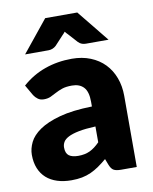

<svg xmlns="http://www.w3.org/2000/svg" viewBox="-83 -791 684 861"><g transform="rotate(-10 259.0 -360.0)"><path d="M320 -211Q273.5 -209 243.5 -203Q213.5 -197 196 -188Q178.5 -179 171.8 -167.5Q165 -156 165 -142.5Q165 -116 179.5 -105.2Q194 -94.5 222 -94.5Q252 -94.5 274.5 -105Q297 -115.5 320 -139ZM41 -446.5Q88 -488 145.2 -508.2Q202.5 -528.5 268 -528.5Q315 -528.5 352.8 -513.2Q390.5 -498 416.8 -470.8Q443 -443.5 457 -406Q471 -368.5 471 -324V0H400Q378 0 366.8 -6Q355.5 -12 348 -31L337 -59.5Q317.5 -43 299.5 -30.5Q281.5 -18 262.2 -9.2Q243 -0.5 221.2 3.8Q199.5 8 173 8Q137.5 8 108.5 -1.2Q79.5 -10.5 59.2 -28.5Q39 -46.5 28 -73.2Q17 -100 17 -135Q17 -163 31 -191.8Q45 -220.5 79.5 -244.2Q114 -268 172.5 -284Q231 -300 320 -302V-324Q320 -369.5 301.2 -389.8Q282.5 -410 248 -410Q220.5 -410 203 -404Q185.5 -398 171.8 -390.5Q158 -383 145 -377Q132 -371 114 -371Q98 -371 87 -379Q76 -387 69 -398ZM445.5 -584H342.5Q333.5 -584 325 -586.8Q316.5 -589.5 308 -598L270.5 -639.5Q267.5 -642.5 264.2 -646Q261 -649.5 258 -653.5Q255 -649.5 251.8 -646Q248.5 -642.5 245.5 -639.5L207 -598Q199.5 -591 190.5 -587.5Q181.5 -584 172.5 -584H65.5L182.5 -728.5H328.5Z"/></g></svg>

Font: Lato ExtraBold
Style: Regular
Weight: 800
Designer: Lukasz Dziedzic with Adam Twardoch and Botio Nikoltchev
Foundry: tyPoland Lukasz Dziedzic
Version: Version 2.015; 2015-08-06; http://www.latofonts.com/